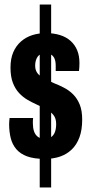

<svg xmlns="http://www.w3.org/2000/svg" viewBox="-20 -765 403 841"><path d="M154 56V-745H204V56ZM176 -69Q129 -69 99 -80Q69 -91 51.5 -111.5Q34 -132 27 -160Q20 -188 20 -221Q20 -226 20.5 -233.5Q21 -241 22 -248H125Q124 -241 124 -235.5Q124 -230 124 -224Q124 -205 129 -190Q134 -175 145.5 -166Q157 -157 175 -157Q193 -157 204 -164.5Q215 -172 220.5 -186.5Q226 -201 226 -222Q226 -247 213.5 -262Q201 -277 182 -287Q163 -297 141 -307Q121 -316 101 -327.5Q81 -339 64 -357Q47 -375 36.5 -402Q26 -429 26 -469Q26 -508 38 -536Q50 -564 71.5 -583Q93 -602 121 -611Q149 -620 182 -620Q215 -620 242.5 -611.5Q270 -603 289 -586Q308 -569 318 -545Q328 -521 328 -489Q328 -481 327.5 -471.5Q327 -462 326 -454H224V-477Q224 -497 218.5 -509Q213 -521 202.5 -526.5Q192 -532 179 -532Q168 -532 159.5 -528.5Q151 -525 145.5 -517.5Q140 -510 137 -500Q134 -490 134 -477Q134 -456 146 -442Q158 -428 177.5 -419Q197 -410 218 -400Q239 -392 261 -380.5Q283 -369 300.5 -351.5Q318 -334 329 -307.5Q340 -281 340 -241Q340 -196 328 -163.5Q316 -131 294 -110Q272 -89 242.5 -79Q213 -69 176 -69Z"/></svg>

Font: Archivo ExtraCondensed
Style: Bold
Weight: 700
Width: 2
Designer: Hector Gatti
Foundry: Omnibus-Type
Version: Version 2.001